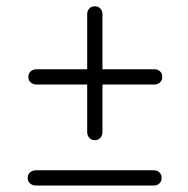

<svg xmlns="http://www.w3.org/2000/svg" viewBox="-20 -664 598 610"><path d="M70 -420Q70 -431 77.8 -437.5Q85.5 -444 96 -444H471Q481 -444 488.2 -437.5Q495.5 -431 495.5 -420Q495.5 -408.5 488.2 -402Q481 -395.5 471 -395.5H95.5Q85.5 -395.5 77.8 -402Q70 -408.5 70 -420ZM281 -218.5Q270 -218.5 263.5 -226.2Q257 -234 257 -244.5V-619.5Q257 -629.5 263.5 -636.8Q270 -644 281 -644Q292.5 -644 299 -636.8Q305.5 -629.5 305.5 -619.5V-244Q305.5 -234 299 -226.2Q292.5 -218.5 281 -218.5ZM68 -99Q68 -110 75.8 -116.5Q83.5 -123 94 -123H469Q479 -123 486.2 -116.5Q493.5 -110 493.5 -99Q493.5 -87.5 486.2 -81Q479 -74.5 469 -74.5H93.5Q83.5 -74.5 75.8 -81Q68 -87.5 68 -99Z"/></svg>

Font: Fraunces 12pt
Style: Regular
Weight: 400
Version: Version 1.000;[b76b70a41]